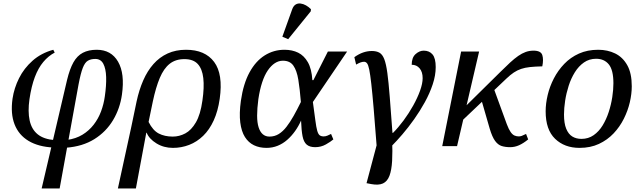

<svg xmlns="http://www.w3.org/2000/svg" viewBox="-20 -828 3643 1088"><path d="M216 240 360 -375Q375 -437 396 -474.5Q417 -512 449.5 -529Q482 -546 528 -546Q610 -546 649 -478.5Q688 -411 671 -292Q660 -213 620.5 -147Q581 -81 514.5 -39.5Q448 2 355 9L360 -35Q410 -42 447 -64.5Q484 -87 510.5 -121Q537 -155 552.5 -196.5Q568 -238 574 -282Q583 -344 581.5 -391.5Q580 -439 565.5 -466.5Q551 -494 520 -494Q495 -494 478 -484Q461 -474 449 -443Q437 -412 425 -349L318 240ZM283 8Q198 4 142 -29.5Q86 -63 62.5 -123.5Q39 -184 51 -269Q60 -329 88 -385Q116 -441 164.5 -484Q213 -527 282 -546L290 -530Q254 -511 225.5 -477Q197 -443 177.5 -391.5Q158 -340 147 -266Q137 -196 148 -145.5Q159 -95 193.5 -67Q228 -39 290 -34Z M754 -253Q768 -318 791.5 -372Q815 -426 849.5 -465Q884 -504 930 -525Q976 -546 1034 -546Q1142 -546 1193.5 -477Q1245 -408 1225 -268Q1215 -198 1191 -145.5Q1167 -93 1131.5 -58.5Q1096 -24 1052 -7Q1008 10 960 10Q908 10 866.5 -15.5Q825 -41 811 -76H809L750 240H648L724 -109ZM959 -54Q996 -54 1030 -72Q1064 -90 1090 -134.5Q1116 -179 1127 -258Q1138 -333 1132 -385.5Q1126 -438 1100.5 -465.5Q1075 -493 1025 -493Q975 -493 941.5 -466.5Q908 -440 885.5 -386.5Q863 -333 846 -253L822 -137Q846 -89 879.5 -71.5Q913 -54 959 -54Z M1490 10Q1450 10 1419 -5Q1388 -20 1368 -51.5Q1348 -83 1341.5 -134Q1335 -185 1345 -257Q1359 -354 1394 -418Q1429 -482 1480 -514Q1531 -546 1592 -546Q1636 -546 1669.5 -529.5Q1703 -513 1724.5 -475.5Q1746 -438 1750 -374H1756L1838 -536H1947L1753 -250Q1762 -185 1767 -146Q1772 -107 1777.5 -87.5Q1783 -68 1791.5 -61.5Q1800 -55 1814 -55Q1825 -55 1835.5 -59.5Q1846 -64 1856 -69L1869 -38Q1854 -25 1826.5 -9.5Q1799 6 1766 6Q1735 6 1718 -8.5Q1701 -23 1694.5 -56Q1688 -89 1686 -145Q1672 -113 1652 -85Q1632 -57 1607.5 -35.5Q1583 -14 1553.5 -2Q1524 10 1490 10ZM1507 -54Q1536 -54 1559.5 -68.5Q1583 -83 1603.5 -109.5Q1624 -136 1644 -171.5Q1664 -207 1685 -250Q1679 -324 1670.5 -376Q1662 -428 1642.5 -456Q1623 -484 1583 -484Q1559 -484 1537.5 -470Q1516 -456 1497.5 -429Q1479 -402 1465.5 -361Q1452 -320 1444 -266Q1437 -213 1437 -173Q1437 -133 1445.5 -106.5Q1454 -80 1469.5 -67Q1485 -54 1507 -54ZM1613 -606 1580 -620 1636 -776Q1643 -795 1655.5 -802.5Q1668 -810 1683.5 -808Q1699 -806 1714 -797.5Q1729 -789 1742 -776L1741 -764Z M2083 215 2057 210 2119 -23 2202 -40Q2205 32 2202 84Q2199 136 2187 168Q2175 200 2150 211.5Q2125 223 2083 215ZM1988 -504Q2013 -522 2037.5 -530.5Q2062 -539 2087 -539Q2113 -539 2130 -529.5Q2147 -520 2157.5 -493Q2168 -466 2175 -414.5Q2182 -363 2188.5 -280Q2195 -197 2204 -75H2207Q2237 -105 2267 -145.5Q2297 -186 2321.5 -230Q2346 -274 2360.5 -314.5Q2375 -355 2375 -385Q2375 -420 2358 -440.5Q2341 -461 2313 -461Q2313 -502 2335 -521.5Q2357 -541 2381 -541Q2413 -541 2431 -519.5Q2449 -498 2449 -448Q2449 -401 2432 -350Q2415 -299 2387.5 -249Q2360 -199 2327 -152.5Q2294 -106 2260.5 -67Q2227 -28 2200 -1L2115 8Q2105 -124 2097.5 -212Q2090 -300 2084 -353Q2078 -406 2072.5 -433Q2067 -460 2060 -469Q2053 -478 2043 -478Q2033 -478 2022.5 -474Q2012 -470 1998 -462Z M2571 -118 2592 -200 2816 -421Q2846 -451 2870.5 -473.5Q2895 -496 2916.5 -511Q2938 -526 2959 -533.5Q2980 -541 3003 -541Q3045 -541 3053 -516Q3061 -491 3053 -452Q3012 -451 2983.5 -448Q2955 -445 2933 -437.5Q2911 -430 2891.5 -417Q2872 -404 2850 -383ZM2486 0 2593 -536H2695L2570 0ZM2871 6Q2844 6 2823 -0.5Q2802 -7 2785.5 -29.5Q2769 -52 2755 -99L2701 -286L2771 -346L2852 -124Q2863 -95 2873.5 -80Q2884 -65 2895.5 -60Q2907 -55 2920 -55Q2928 -55 2936.5 -58Q2945 -61 2961 -69L2973 -38Q2946 -16 2921.5 -5Q2897 6 2871 6Z M3264 10Q3179 10 3125.5 -41.5Q3072 -93 3072 -197Q3072 -241 3083.5 -289.5Q3095 -338 3118.5 -383.5Q3142 -429 3177.5 -466Q3213 -503 3261 -524.5Q3309 -546 3370 -546Q3423 -546 3466 -525Q3509 -504 3534.5 -458.5Q3560 -413 3560 -339Q3560 -296 3549 -248.5Q3538 -201 3515 -155Q3492 -109 3457 -72Q3422 -35 3374 -12.5Q3326 10 3264 10ZM3275 -41Q3314 -41 3344 -62Q3374 -83 3395 -117.5Q3416 -152 3429.5 -193.5Q3443 -235 3449.5 -277.5Q3456 -320 3456 -356Q3456 -431 3430 -463Q3404 -495 3358 -495Q3319 -495 3289 -474Q3259 -453 3237.5 -418.5Q3216 -384 3202.5 -342Q3189 -300 3182.5 -257.5Q3176 -215 3176 -179Q3176 -129 3188.5 -98.5Q3201 -68 3223 -54.5Q3245 -41 3275 -41Z"/></svg>

Font: Noto Serif
Style: Italic
Weight: 400
Italic angle: -12°
Designer: Monotype Design Team
Foundry: Monotype Imaging Inc.
Version: Version 2.013